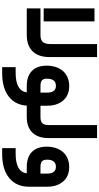

<svg xmlns="http://www.w3.org/2000/svg" viewBox="410 -1101 919 1779"><g transform="rotate(90 869.5 -211.5)"><path d="M77.6 -627.4H158.7H178.2V-607.9V-176.3V-156.7H158.7H77.6H58.1V-176.3V-607.9V-627.4ZM508.8 -210.9Q508.8 -108.9 455.8 -54.4Q402.8 0 302.7 0H77.1H57.6V-19.5V-107.4V-127H77.1H306.2Q349.1 -127 368.7 -148.4Q388.2 -169.9 388.2 -219.7V-631.8V-651.4H407.7H489.3H508.8V-631.8Z M1008.8 0H959Q952.1 107.4 873.3 167.7Q794.4 228 657.7 228H621.6H602.1V208.5V122.6V103H621.6H654.8Q821.8 103 835.9 0H777.8Q686 0 637.2 -47.6Q588.4 -95.2 588.4 -185.1Q588.4 -229 600.3 -266.4Q612.3 -303.7 635.5 -332.3Q658.7 -360.8 695.1 -377Q731.4 -393.1 777.3 -393.1Q862.8 -393.1 911.1 -337.4Q959.5 -281.7 959.5 -189.5V-127H1008.8Q1014.2 -127 1017.6 -106.4Q1021 -85.9 1021 -66.9V-61.5Q1021 -41.5 1017.8 -20.8Q1014.6 0 1008.8 0ZM709 -187Q709 -154.8 724.4 -140.9Q739.7 -127 777.3 -127H837.9V-189.9Q837.9 -270 775.4 -270Q709 -270 709 -187Z M1003.9 -127H1063.5Q1104 -127 1121.3 -144Q1138.7 -161.1 1138.7 -200.7V-631.8V-651.4H1158.2H1239.7H1259.3V-631.8V-201.2Q1259.3 -104.5 1208.7 -52.2Q1158.2 0 1063 0H1003.9Q998 0 994.9 -20.8Q991.7 -41.5 991.7 -61.5V-66.9Q991.7 -85.9 995.1 -106.4Q998.5 -127 1003.9 -127Z M1710 -189.5V-19.5Q1710 95.7 1630.4 161.9Q1550.8 228 1408.2 228H1372.1H1352.5V208.5V122.6V103H1372.1H1405.3Q1572.3 103 1586.4 0H1528.3Q1436.5 0 1387.7 -47.6Q1338.9 -95.2 1338.9 -185.1Q1338.9 -229 1350.8 -266.4Q1362.8 -303.7 1386 -332.3Q1409.2 -360.8 1445.6 -377Q1481.9 -393.1 1527.8 -393.1Q1613.3 -393.1 1661.6 -337.2Q1710 -281.2 1710 -189.5ZM1459.5 -187Q1459.5 -154.8 1474.9 -140.9Q1490.2 -127 1527.8 -127H1588.4V-189.9Q1588.4 -270 1525.9 -270Q1459.5 -270 1459.5 -187Z"/></g></svg>

Font: Shabnam FD
Style: Bold-FD
Weight: 700
Foundry: DejaVu fonts team - Redesigned by Saber Rastikerdar - Based on Vazir font
Version: Version 5.0.1